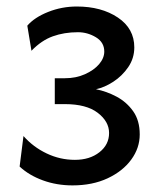

<svg xmlns="http://www.w3.org/2000/svg" viewBox="-20 -558 489 587"><path d="M201.7 8.8Q153.3 8.8 111.1 -6.6Q68.8 -22 40 -48.8L51.8 -142.1Q81.5 -108.4 122.6 -88.9Q163.6 -69.3 209 -69.3Q254.4 -69.3 283.9 -92.5Q313.5 -115.7 313.5 -151.4Q313.5 -186.5 278.8 -213.1Q244.1 -239.7 178.2 -239.7H147.5V-318.8H178.2Q212.4 -318.8 239.7 -331.1Q267.1 -343.3 283 -361.8Q298.8 -380.4 298.8 -400.4Q298.8 -428.7 273.2 -444.1Q247.6 -459.5 218.3 -459.5Q176.3 -459.5 141.6 -447Q106.9 -434.6 76.2 -402.8L63.5 -479.5Q85.4 -504.9 127.2 -521.5Q168.9 -538.1 214.8 -538.1Q290 -538.1 340.3 -504.4Q390.6 -470.7 390.6 -413.1Q390.6 -379.9 372.1 -352.8Q353.5 -325.7 326.4 -308.1Q299.3 -290.5 273.4 -285.2Q305.7 -278.8 336.4 -262.5Q367.2 -246.1 387.2 -217.8Q407.2 -189.5 407.2 -147Q407.2 -105.5 381.3 -70.1Q355.5 -34.7 309.1 -12.9Q262.7 8.8 201.7 8.8Z"/></svg>

Font: Harmattan SemiBold
Style: Regular
Weight: 600
Designer: George W. Nuss III and SIL International
Foundry: SIL International
Version: Version 4.000